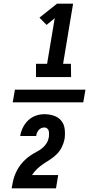

<svg xmlns="http://www.w3.org/2000/svg" viewBox="-20 -868 540 1056"><path d="M178 -444V-517H239L281 -768L236 -731L197 -771L294 -848H382L327 -517H370L371 -444ZM50 -305 62 -375H450L438 -305ZM44 168Q47 151 50.5 133.5Q54 116 60 99.5Q66 83 74.5 67Q83 51 94.5 36.5Q106 22 119.5 9.5Q133 -3 148.5 -13.5Q164 -24 180.5 -32.5Q197 -41 211.5 -52.5Q226 -64 236 -80Q246 -96 248 -113L249 -115Q249 -123 249.5 -132Q250 -141 248 -148.5Q246 -156 239.5 -161.5Q233 -167 224 -167Q216 -167 207.5 -163.5Q199 -160 193 -153Q187 -146 183.5 -137.5Q180 -129 179 -120H91Q95 -144 106 -166.5Q117 -189 135.5 -206.5Q154 -224 177.5 -232Q201 -240 224 -240Q251 -240 276.5 -231.5Q302 -223 317.5 -203.5Q333 -184 336 -157Q339 -130 335 -103Q331 -82 321 -61Q311 -40 295.5 -23.5Q280 -7 260.5 6Q241 19 221.5 31.5Q202 44 185 60Q168 76 156 95H300L288 168Z"/></svg>

Font: Iosevka SS18 Heavy
Style: Italic
Weight: 900
Italic angle: -9°
Monospace: yes
Designer: Belleve Invis
Foundry: Belleve Invis
Version: Version 25.1.1; ttfautohint (v1.8.4)